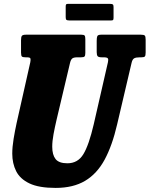

<svg xmlns="http://www.w3.org/2000/svg" viewBox="-20 -924 750 963"><path d="M331 -607.5 264 -324.5Q255 -286 248.5 -251Q242 -216 242 -188Q242 -147.5 258.8 -126.2Q275.5 -105 318 -105Q370.5 -105 398.2 -150.8Q426 -196.5 450 -300L521.5 -612.5Q524.5 -626 520.8 -631.2Q517 -636.5 500.5 -636.5H491Q475 -636.5 470 -641.8Q465 -647 465 -662.5V-719.5Q465 -736 468.2 -743Q471.5 -750 488 -750H686.5Q702 -750 706.2 -745.5Q710.5 -741 710.5 -725V-661Q710.5 -645 706.5 -640.8Q702.5 -636.5 688.5 -636.5H681Q662 -636.5 653 -631.5Q644 -626.5 640 -609L567.5 -300Q543 -194 504.8 -123.2Q466.5 -52.5 406.8 -17Q347 18.5 259 18.5Q175 18.5 127.8 -4Q80.5 -26.5 61 -65.5Q41.5 -104.5 41.5 -153.5Q41.5 -186.5 48.2 -227.5Q55 -268.5 63.5 -307.5L132 -612Q134.5 -625 132.5 -630.8Q130.5 -636.5 115 -636.5H109Q95 -636.5 90.2 -640.2Q85.5 -644 85.5 -660.5V-722.5Q85.5 -739 90 -744.5Q94.5 -750 110.5 -750H387.5Q401 -750 404.5 -745.5Q408 -741 408 -727V-658.5Q408 -645 404 -640.8Q400 -636.5 386 -636.5H367.5Q349.5 -636.5 342.2 -630.5Q335 -624.5 331 -607.5ZM309.5 -837.5V-891Q309.5 -898 311.2 -901.2Q313 -904.5 319.5 -904.5H532.5Q542 -904.5 545.8 -901.8Q549.5 -899 549.5 -889V-836.5Q549.5 -829 548 -825.2Q546.5 -821.5 538.5 -821.5H327Q317.5 -821.5 313.5 -824.2Q309.5 -827 309.5 -837.5Z"/></svg>

Font: Besley* Condensed Heavy
Style: Italic
Weight: 800
Width: 3
Italic angle: -13°
Designer: Owen Earl
Foundry: indestructible type*
Version: Version 3.000; ttfautohint (v1.8.3)